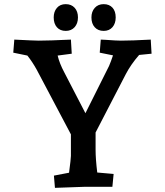

<svg xmlns="http://www.w3.org/2000/svg" viewBox="-20 -901 796 926"><path d="M112 -633 44 -647 49 -710Q147 -705 167 -705Q217 -705 322 -710L326 -642L258 -633Q267 -595 290 -552L392 -355L506 -583Q515 -604 525 -634L461 -647L466 -710L488 -709Q542 -705 563 -705Q615 -705 707 -710L711 -642L651 -636Q611 -590 587 -544L441 -262V-179Q441 -135 449 -69L528 -62L522 0H386L245 5L240 -54L313 -68Q322 -136 322 -149V-253L157 -565Q136 -603 112 -633ZM421 -817Q421 -845 437 -863Q453 -881 480 -881Q507 -881 522.5 -864Q538 -847 538 -817Q538 -788 522.5 -770Q507 -752 480 -752Q453 -752 437 -769.5Q421 -787 421 -817ZM239 -817Q239 -845 254.5 -863Q270 -881 297 -881Q324 -881 340 -863.5Q356 -846 356 -817Q356 -788 340 -770Q324 -752 297 -752Q270 -752 254.5 -769.5Q239 -787 239 -817Z"/></svg>

Font: Andada Pro
Style: Bold
Weight: 700
Designer: Carolina Giovagnoli
Foundry: Huerta Tipografica
Version: Version 3.005; ttfautohint (v1.8.4)